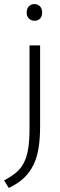

<svg xmlns="http://www.w3.org/2000/svg" viewBox="-62 -693 295 943"><path d="M83 -470H135V-73Q135 -16 128 31Q121 78 103 115.5Q85 153 55.5 181Q26 209 -19 230L-42 193Q-8 175 16 155.5Q40 136 55 107Q70 78 76.5 37Q83 -4 83 -65ZM108 -591Q92 -591 80.5 -601.5Q69 -612 69 -631Q69 -651 80 -662Q91 -673 107 -673Q122 -673 133.5 -662.5Q145 -652 145 -631Q145 -611 134 -601Q123 -591 108 -591Z"/></svg>

Font: Mukta Malar ExtraLight
Style: Regular
Weight: 275
Designer: Aadarsh Rajan, Girish Dalvi, Yashodeep Gholap
Foundry: Ek Type
Version: Version 2.538;PS 1.000;hotconv 16.6.51;makeotf.lib2.5.65220;